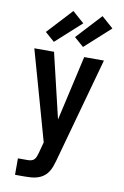

<svg xmlns="http://www.w3.org/2000/svg" viewBox="-105 -1044 710 1103"><g transform="rotate(10 250.0 -492.5)"><path d="M64 0V-96H121Q131 -96 141.5 -98.5Q152 -101 159 -108.5Q166 -116 169.5 -125.5Q173 -135 176 -145L194 -212L125 -458L47 -735H162L252 -356L338 -735H453L283 -120Q278 -102 271.5 -84.5Q265 -67 254.5 -51.5Q244 -36 228.5 -25Q213 -14 195 -8.5Q177 -3 158.5 -1.5Q140 0 121 0ZM321 -791 266 -839 401 -985 469 -925ZM151 -791 96 -839 231 -985 299 -925Z"/></g></svg>

Font: Iosevka SS18
Style: Bold
Weight: 700
Monospace: yes
Designer: Belleve Invis
Foundry: Belleve Invis
Version: Version 25.1.1; ttfautohint (v1.8.4)